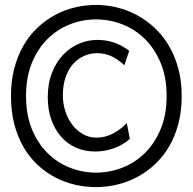

<svg xmlns="http://www.w3.org/2000/svg" viewBox="-20 -745 780 777"><path d="M505.4 -183.1Q491.7 -170.4 475.1 -160.9Q458.5 -151.4 440.2 -144.8Q421.9 -138.2 402.8 -135Q383.8 -131.8 366.2 -131.8Q322.8 -131.8 287.1 -147.7Q251.5 -163.6 226.3 -192.6Q201.2 -221.7 187.3 -262Q173.3 -302.2 173.3 -351.6Q173.3 -407.7 190.7 -451.2Q208 -494.6 236.1 -523.9Q264.2 -553.2 300 -568.4Q335.9 -583.5 373.5 -583.5Q407.2 -583.5 438.2 -574Q469.2 -564.5 502.9 -539.6L483.4 -481Q454.1 -507.8 428 -518.8Q401.9 -529.8 373.5 -529.8Q345.2 -529.8 319.8 -518.6Q294.4 -507.3 275.4 -485.6Q256.3 -463.9 245.4 -432.1Q234.4 -400.4 234.4 -358.9Q234.4 -326.7 244.1 -295.9Q253.9 -265.1 271.7 -241.2Q289.6 -217.3 314.7 -202.6Q339.8 -188 371.1 -188Q405.3 -188 436.3 -204.1Q467.3 -220.2 493.2 -246.6ZM368.7 -725.1Q411.1 -725.1 453.4 -714.8Q495.6 -704.6 534.2 -683.8Q572.8 -663.1 605.7 -632.3Q638.7 -601.6 663.1 -560.5Q687.5 -519.5 701.4 -468.5Q715.3 -417.5 715.3 -356.4Q715.3 -293.9 701.4 -242.4Q687.5 -190.9 663.1 -150.1Q638.7 -109.4 605.7 -78.9Q572.8 -48.3 534.2 -28.1Q495.6 -7.8 453.4 2.2Q411.1 12.2 368.7 12.2Q324.7 12.2 282.2 2.2Q239.7 -7.8 201.7 -28.1Q163.6 -48.3 131.1 -78.9Q98.6 -109.4 75 -150.1Q51.3 -190.9 37.8 -242.7Q24.4 -294.4 24.4 -356.4Q24.4 -417.5 37.8 -468.5Q51.3 -519.5 75 -560.5Q98.6 -601.6 131.1 -632.3Q163.6 -663.1 201.7 -683.8Q239.7 -704.6 282.5 -714.8Q325.2 -725.1 368.7 -725.1ZM368.7 -666.5Q314 -666.5 262.9 -646.5Q211.9 -626.5 172.4 -587.4Q132.8 -548.3 109.1 -490.5Q85.4 -432.6 85.4 -356.4Q85.4 -280.3 109.1 -222.4Q132.8 -164.6 172.4 -125.5Q211.9 -86.4 262.9 -66.4Q314 -46.4 368.7 -46.4Q423.3 -46.4 474.9 -66.4Q526.4 -86.4 566.2 -125.5Q606 -164.6 630.1 -222.4Q654.3 -280.3 654.3 -356.4Q654.3 -432.6 630.1 -490.5Q606 -548.3 566.2 -587.4Q526.4 -626.5 474.9 -646.5Q423.3 -666.5 368.7 -666.5Z"/></svg>

Font: Andika Cyr
Style: Regular
Weight: 400
Designer: Victor Gaultney, Annie Olsen, Julie Remington, Don Collingsworth, Eric Hays, Becca Hirsbrunner
Foundry: SIL International
Version: Version 5.000